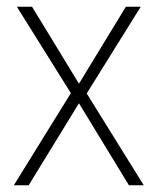

<svg xmlns="http://www.w3.org/2000/svg" viewBox="-20 -642 469 569"><path d="M190 -366 30 -622H75L214 -394L353 -622H397L237 -365L406 -93H362L214 -336L65 -93H21Z"/></svg>

Font: Noto Sans Telugu UI SemiCondensed ExtraLight
Style: Regular
Weight: 200
Width: 4
Designer: Jelle Bosma - Monotype Design Team
Foundry: Monotype Imaging Inc.
Version: Version 2.005; ttfautohint (v1.8.4.7-5d5b)